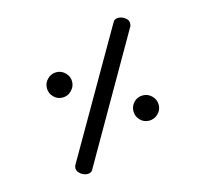

<svg xmlns="http://www.w3.org/2000/svg" viewBox="-90 -808 851 794"><g transform="rotate(-15 336.0 -411.5)"><path d="M458 -696Q464 -707 479.5 -707Q495 -707 508.5 -697Q522 -687 522 -674.5Q522 -662 519 -659L213 -127Q207 -116 191.5 -116Q176 -116 162 -127Q148 -138 148 -153Q148 -155 151 -164ZM173.5 -448Q151 -448 135.5 -464Q120 -480 120 -502Q120 -524 136 -540Q152 -556 174 -556Q196 -556 212 -540Q228 -524 228 -502.5Q228 -481 212 -464.5Q196 -448 173.5 -448ZM494.5 -263Q472 -263 456.5 -279Q441 -295 441 -317Q441 -339 456.5 -355Q472 -371 494.5 -371Q517 -371 533 -355Q549 -339 549 -317Q549 -295 533 -279Q517 -263 494.5 -263Z"/></g></svg>

Font: Kite One
Style: Regular
Weight: 400
Designer: Eduardo Rodriguez Tunni
Foundry: Eduardo Rodriguez Tunni
Version: Version 1.001